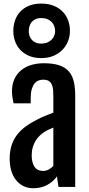

<svg xmlns="http://www.w3.org/2000/svg" viewBox="-20 -1028 491 1056"><path d="M163.1 7.3C191.7 7.3 217.2 1.3 239.5 -10.7C261.8 -22.8 279.6 -38.4 293 -57.6L301.8 0H393.6V-503.4C393.6 -533 390.9 -558.9 385.5 -581.1C380.1 -603.2 370.8 -621.6 357.7 -636.2C344.5 -650.9 326.8 -661.9 304.7 -669.2C282.6 -676.5 254.7 -680.2 221.2 -680.2C195.5 -680.2 171.9 -676.8 150.4 -670.2C128.9 -663.5 110.4 -653.6 95 -640.6C79.5 -627.6 67.5 -611.5 58.8 -592.3C50.2 -573.1 45.9 -550.9 45.9 -525.9C45.9 -515.5 46.6 -505 48.1 -494.4C49.6 -483.8 51.8 -472.2 54.7 -459.5H148.9V-488.8C148.9 -508 150.8 -524.1 154.5 -537.1C158.3 -550.1 163.3 -560.5 169.7 -568.4C176 -576.2 183.3 -581.7 191.7 -585C200 -588.2 208.5 -589.8 217.3 -589.8C230.3 -589.8 240.6 -587.5 248 -582.8C255.5 -578 261.1 -571.5 264.9 -563.2C268.6 -554.9 271 -545.2 272 -533.9C272.9 -522.7 273.4 -510.6 273.4 -497.6V-408.7L232.2 -392.3C216.7 -386 202.8 -379.7 190.4 -373.5C164.7 -360.8 142.1 -347.4 122.6 -333.3C103 -319.1 86.7 -303.4 73.5 -286.1C60.3 -268.9 50.3 -249.5 43.5 -228C36.6 -206.5 33.2 -182 33.2 -154.3C33.2 -131.2 36.1 -109.8 41.7 -90.1C47.4 -70.4 55.8 -53.4 66.9 -39.1C78 -24.7 91.6 -13.4 107.7 -5.1C123.8 3.2 142.3 7.3 163.1 7.3ZM217.8 -87.9C195.6 -87.9 179.5 -95.7 169.4 -111.3C159.3 -127 154.3 -147.6 154.3 -173.3C154.3 -189.9 156.3 -205 160.4 -218.5C164.5 -232 169.8 -244.1 176.5 -254.9C183.2 -265.6 190.8 -274.9 199.2 -282.7C207.7 -290.5 216.3 -297.2 225.1 -302.7C234.5 -308.6 243.3 -313.3 251.5 -316.9C259.6 -320.5 266.9 -323.6 273.4 -326.2V-115.7C266.6 -107.9 258.2 -101.3 248.3 -95.9C238.4 -90.6 228.2 -87.9 217.8 -87.9ZM206.5 -708.5C233.2 -708.5 256.4 -712.9 276.1 -721.7C295.8 -730.5 312.3 -741.9 325.4 -756.1C338.6 -770.3 348.5 -786.2 355 -804C361.5 -821.7 364.7 -839.7 364.7 -857.9C364.7 -877.8 361.5 -896.8 355 -915C348.5 -933.3 338.6 -949.3 325.4 -963.1C312.3 -977 295.8 -988 276.1 -996.1C256.4 -1004.2 233.2 -1008.3 206.5 -1008.3C180.2 -1008.3 157.3 -1004.2 137.9 -995.8C118.6 -987.5 102.6 -976.5 90.1 -962.6C77.6 -948.8 68.3 -932.8 62.3 -914.6C56.2 -896.3 53.2 -877.4 53.2 -857.9C53.2 -838.7 56.3 -820.1 62.5 -802.2C68.7 -784.3 78.1 -768.5 90.8 -754.6C103.5 -740.8 119.5 -729.7 138.7 -721.2C157.9 -712.7 180.5 -708.5 206.5 -708.5ZM206.1 -788.1C194.7 -788.1 184.7 -790 176 -793.9C167.4 -797.9 160.3 -803 154.8 -809.3C149.3 -815.7 145.1 -822.9 142.3 -831.1C139.6 -839.2 138.2 -847.5 138.2 -856C138.2 -865.7 139.5 -875 142.1 -883.8C144.7 -892.6 148.8 -900.3 154.5 -907C160.2 -913.7 167.3 -918.9 175.8 -922.9C184.2 -926.8 194.3 -928.7 206.1 -928.7C219.1 -928.7 230.4 -926.8 240 -922.9C249.6 -918.9 257.6 -913.7 263.9 -907.2C270.3 -900.7 275.1 -893.1 278.3 -884.3C281.6 -875.5 283.2 -866 283.2 -856C283.2 -847.8 281.6 -839.7 278.3 -831.5C275.1 -823.4 270.3 -816.2 263.9 -809.8C257.6 -803.5 249.6 -798.3 240 -794.2C230.4 -790.1 219.1 -788.1 206.1 -788.1Z"/></svg>

Font: Fjalla One
Style: Regular
Weight: 400
Designer: Irina Smirnova
Foundry: Irina Smirnova
Version: Version 1.001